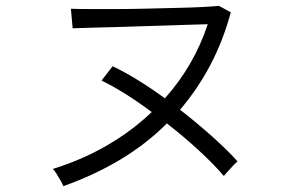

<svg xmlns="http://www.w3.org/2000/svg" viewBox="-20 -678 1040 658"><path d="M197 -40Q195 -46 188 -58.5Q181 -71 173.5 -83Q166 -95 161 -99Q261 -130 346.5 -179.5Q432 -229 500 -294Q456 -327 411.5 -355Q367 -383 328 -402L366 -451Q406 -432 452.5 -403.5Q499 -375 545 -341Q645 -453 692 -595Q656 -594 604.5 -592.5Q553 -591 496 -589Q439 -587 385 -585.5Q331 -584 289.5 -583Q248 -582 229 -581L223 -648Q247 -647 288.5 -647Q330 -647 381 -647Q432 -647 485.5 -648.5Q539 -650 588 -651Q637 -652 674.5 -654Q712 -656 730 -658L771 -636Q745 -539 701 -455.5Q657 -372 597 -302Q656 -256 708 -209.5Q760 -163 794 -125Q790 -122 780.5 -112Q771 -102 761.5 -91.5Q752 -81 747 -75Q713 -115 662 -162Q611 -209 552 -255Q482 -185 393 -131.5Q304 -78 197 -40Z"/></svg>

Font: Zen Kaku Gothic New
Style: Regular
Weight: 400
Designer: Yoshimichi Ohira
Foundry: Positype
Version: Version 1.001